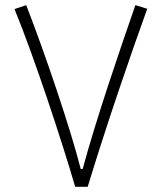

<svg xmlns="http://www.w3.org/2000/svg" viewBox="-20 -723 626 743"><path d="M271 0H319.3C389.2 -230 483.9 -507.3 549.8 -689L503.9 -703.1C441.4 -523.4 351.1 -258.8 299.8 -68.8H292.5C251.5 -229.5 154.8 -514.2 81.5 -703.1L36.1 -688C112.8 -501 219.2 -177.7 271 0Z"/></svg>

Font: Cascadia Mono PL ExtraLight
Style: Regular
Weight: 200
Monospace: yes
Designer: Aaron Bell
Foundry: Saja Typeworks
Version: Version 2404.023